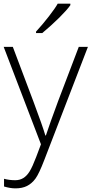

<svg xmlns="http://www.w3.org/2000/svg" viewBox="-20 -786 499 1046"><path d="M0 -530.8H49.8L162.1 -232.9Q213.4 -95.7 227.1 -47.9H230Q250.5 -110.8 296.9 -235.8L409.2 -530.8H459L221.2 85.9Q192.4 161.1 172.9 187.5Q153.3 213.9 127.2 227.1Q101.1 240.2 64 240.2Q36.1 240.2 2 230V188Q30.3 195.8 63 195.8Q87.9 195.8 106.9 184.1Q126 172.4 141.4 147.7Q156.7 123 177 69.6Q197.3 16.1 203.1 0ZM176.3 -613.8Q211.9 -652.3 246.8 -697.5Q281.7 -742.7 294.4 -766.1H363.3V-757.8Q345.7 -732.4 303.5 -690.4Q261.2 -648.4 210.4 -606H176.3Z"/></svg>

Font: TypoPRO Open Sans
Style: Regular
Weight: 300
Foundry: Ascender Corporation
Version: Version 1.10